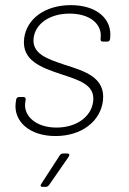

<svg xmlns="http://www.w3.org/2000/svg" viewBox="-20 -526 501 748"><path d="M196 4C298 4 371 -53 381 -133C392 -225 309 -249 231 -274C162 -297 104 -317 111 -378C118 -434 174 -473 251 -473C333 -473 379 -430 372 -377V-374C371 -368 374 -364 380 -364H398C404 -364 408 -368 409 -374V-377C418 -451 358 -506 256 -506C158 -506 84 -455 74 -376C64 -290 140 -263 218 -237C286 -214 351 -197 343 -131C336 -72 279 -29 200 -29C119 -29 72 -75 78 -125L80 -138C81 -144 77 -148 72 -148H54C48 -148 44 -144 43 -138L41 -124C33 -54 94 4 196 4ZM146 202H159C163 202 168 199 171 195L248 84C252 77 250 72 242 72H226C221 72 216 74 213 79L141 190C136 197 138 202 146 202Z"/></svg>

Font: Barlow ExtraLight
Style: Italic
Weight: 275
Italic angle: -7°
Designer: Jeremy Tribby
Foundry: Tribby Type
Version: Version 1.422;hotconv 1.0.109;makeotfexe 2.5.65596